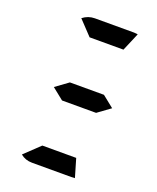

<svg xmlns="http://www.w3.org/2000/svg" viewBox="-140 -833 748 916"><g transform="rotate(20 234.5 -375.0)"><path d="M360.4 -656.2H188.5L120.1 -728.5Q147.5 -750 181.6 -750H380.9L399.4 -748ZM153.3 -93.8H325.2L352.5 -1L334 0H134.8Q100.6 0 76.2 -20.5ZM109.4 -375 173.8 -421.9H346.7L405.3 -375L340.8 -328.1H168Z"/></g></svg>

Font: 7-Segment
Style: Regular
Weight: 400
Designer: Jan Bobrowski
Version: Version 3.0